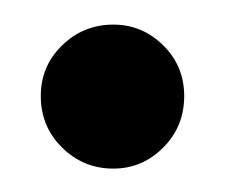

<svg xmlns="http://www.w3.org/2000/svg" viewBox="-20 -424 199 160"><path d="M74.5 -283.5Q49.5 -283.5 31.8 -301Q14 -318.5 14 -344Q14 -369 31.8 -386.2Q49.5 -403.5 74.5 -403.5Q98.5 -403.5 116 -386.2Q133.5 -369 133.5 -344Q133.5 -318.5 116 -301Q98.5 -283.5 74.5 -283.5Z"/></svg>

Font: Anybody Condensed Medium
Style: Regular
Weight: 500
Width: 3
Designer: Tyler Finck
Foundry: Etcetera Type Company
Version: Version 1.010; ttfautohint (v1.8.3) -l 8 -r 50 -G 200 -x 14 